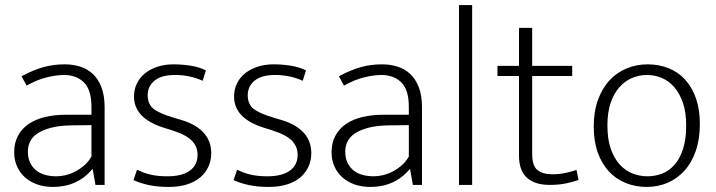

<svg xmlns="http://www.w3.org/2000/svg" viewBox="-20 -730 2825 758"><path d="M65 -429Q112 -454 151.5 -465Q191 -476 236 -476Q268 -476 296.5 -467Q325 -458 346.5 -438Q368 -418 380.5 -385.5Q393 -353 393 -306V0H357L346 -62H344Q315 -27 276 -9.5Q237 8 189 8Q156 8 128 -1.5Q100 -11 79.5 -29Q59 -47 47.5 -72.5Q36 -98 36 -129Q36 -166 51 -194Q66 -222 93 -240.5Q120 -259 157.5 -268Q195 -277 241 -277H341V-308Q341 -376 311 -405Q281 -434 233 -434Q204 -434 166 -425Q128 -416 85 -392ZM341 -236 258 -235Q213 -234 181 -225.5Q149 -217 128.5 -203.5Q108 -190 99 -171.5Q90 -153 90 -132Q90 -106 99 -87.5Q108 -69 123 -57Q138 -45 158.5 -39.5Q179 -34 202 -34Q220 -34 239 -38.5Q258 -43 276.5 -52.5Q295 -62 312 -76.5Q329 -91 341 -112Z M780 -411Q730 -434 671 -434Q617 -434 590 -411.5Q563 -389 563 -354Q563 -319 586 -300.5Q609 -282 667 -265L697 -256Q754 -239 784 -206Q814 -173 814 -125Q814 -97 803 -72.5Q792 -48 771 -30Q750 -12 718.5 -2Q687 8 646 8Q601 8 567 0.5Q533 -7 507 -19L521 -60Q547 -47 575 -40.5Q603 -34 641 -34Q698 -34 729 -56Q760 -78 760 -119Q760 -151 737.5 -174.5Q715 -198 658 -216L626 -226Q509 -263 509 -349Q509 -377 520.5 -400.5Q532 -424 552.5 -440.5Q573 -457 601.5 -466.5Q630 -476 665 -476Q697 -476 731 -471Q765 -466 793 -452Z M1175 -411Q1125 -434 1066 -434Q1012 -434 985 -411.5Q958 -389 958 -354Q958 -319 981 -300.5Q1004 -282 1062 -265L1092 -256Q1149 -239 1179 -206Q1209 -173 1209 -125Q1209 -97 1198 -72.5Q1187 -48 1166 -30Q1145 -12 1113.5 -2Q1082 8 1041 8Q996 8 962 0.5Q928 -7 902 -19L916 -60Q942 -47 970 -40.5Q998 -34 1036 -34Q1093 -34 1124 -56Q1155 -78 1155 -119Q1155 -151 1132.5 -174.5Q1110 -198 1053 -216L1021 -226Q904 -263 904 -349Q904 -377 915.5 -400.5Q927 -424 947.5 -440.5Q968 -457 996.5 -466.5Q1025 -476 1060 -476Q1092 -476 1126 -471Q1160 -466 1188 -452Z M1318 -429Q1365 -454 1404.5 -465Q1444 -476 1489 -476Q1521 -476 1549.5 -467Q1578 -458 1599.5 -438Q1621 -418 1633.5 -385.5Q1646 -353 1646 -306V0H1610L1599 -62H1597Q1568 -27 1529 -9.5Q1490 8 1442 8Q1409 8 1381 -1.5Q1353 -11 1332.5 -29Q1312 -47 1300.5 -72.5Q1289 -98 1289 -129Q1289 -166 1304 -194Q1319 -222 1346 -240.5Q1373 -259 1410.5 -268Q1448 -277 1494 -277H1594V-308Q1594 -376 1564 -405Q1534 -434 1486 -434Q1457 -434 1419 -425Q1381 -416 1338 -392ZM1594 -236 1511 -235Q1466 -234 1434 -225.5Q1402 -217 1381.5 -203.5Q1361 -190 1352 -171.5Q1343 -153 1343 -132Q1343 -106 1352 -87.5Q1361 -69 1376 -57Q1391 -45 1411.5 -39.5Q1432 -34 1455 -34Q1473 -34 1492 -38.5Q1511 -43 1529.5 -52.5Q1548 -62 1565 -76.5Q1582 -91 1594 -112Z M1792 0V-710H1844V0Z M2239 -430H2081V-122Q2081 -75 2102 -58.5Q2123 -42 2160 -42Q2189 -42 2214 -47.5Q2239 -53 2256 -59L2264 -20Q2244 -12 2215 -6Q2186 0 2151 0Q2091 0 2060 -28.5Q2029 -57 2029 -115V-430H1944V-470H2029V-620H2081V-470H2239Z M2743 -240Q2743 -181 2727 -134.5Q2711 -88 2682.5 -56.5Q2654 -25 2616 -8.5Q2578 8 2533 8Q2489 8 2450.5 -7.5Q2412 -23 2384 -53Q2356 -83 2340 -127.5Q2324 -172 2324 -230Q2324 -289 2340.5 -335Q2357 -381 2386 -412.5Q2415 -444 2454 -460Q2493 -476 2537 -476Q2581 -476 2619 -461Q2657 -446 2684.5 -416Q2712 -386 2727.5 -342Q2743 -298 2743 -240ZM2689 -235Q2689 -287 2676 -324.5Q2663 -362 2641.5 -386.5Q2620 -411 2592 -422.5Q2564 -434 2534 -434Q2504 -434 2476 -422.5Q2448 -411 2426 -386.5Q2404 -362 2391 -324.5Q2378 -287 2378 -235Q2378 -180 2391.5 -142Q2405 -104 2427 -80Q2449 -56 2477.5 -45Q2506 -34 2536 -34Q2566 -34 2593.5 -44.5Q2621 -55 2642.5 -79Q2664 -103 2676.5 -141.5Q2689 -180 2689 -235Z"/></svg>

Font: Mukta Vaani ExtraLight
Style: Regular
Weight: 275
Designer: Noopur Datye, Girish Dalvi, Yashodeep Gholap, Pallavi Karambelkar
Foundry: Ek Type
Version: Version 2.538;PS 1.000;hotconv 16.6.51;makeotf.lib2.5.65220;